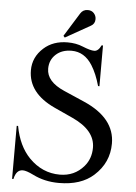

<svg xmlns="http://www.w3.org/2000/svg" viewBox="-61 -976 729 1032"><g transform="rotate(5 303.0 -460.5)"><path d="M370.6 -929.7Q391.6 -929.7 403.8 -916Q416 -902.3 416 -884.3Q416 -859.4 395 -847.7Q395 -847.7 259.8 -771.5L252 -780.3L331.1 -907.7Q344.7 -929.7 370.6 -929.7ZM295.9 9.8Q218.8 9.8 155.3 -22Q117.2 -41 97.7 -41Q62 -41 51.3 9.8H43.9V-276.4H51.3Q70.8 -169.9 131.3 -107.4Q202.1 -35.2 296.9 -35.2Q376 -35.2 426.3 -93.3Q462.4 -135.3 462.4 -194.8Q462.4 -288.6 338.9 -345.2L239.7 -390.6Q93.8 -457.5 93.8 -580.6Q93.8 -651.9 149.4 -701.7Q199.7 -747.1 277.8 -747.1Q323.7 -747.1 359.9 -731.9Q402.8 -714.4 423.8 -714.4Q445.3 -714.4 460.9 -747.1H468.3V-527.3H460.9Q442.9 -592.3 415 -636.7Q372.6 -704.1 303.2 -704.1Q251 -704.1 218.8 -674.8Q185.5 -644.5 185.5 -597.2Q185.5 -527.8 281.7 -485.8L392.6 -437.5Q562 -363.8 562 -226.1Q562 -122.6 483.4 -51.8Q415.5 9.8 295.9 9.8Z"/></g></svg>

Font: Modern Antiqua
Style: Book
Weight: 400
Designer: Wojciech Kalinowski "wmk69" (wmk69@o2.pl)
Foundry: Wojciech Kalinowski "wmk69" (wmk69@o2.pl)
Version: Version 3.1.0; 2021-05-28